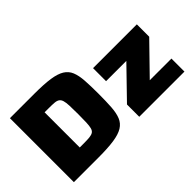

<svg xmlns="http://www.w3.org/2000/svg" viewBox="-82 -1074 1460 1460"><g transform="rotate(-45 648.5 -344.0)"><path d="M66 0V-688H330Q432 -688 496.5 -678.5Q561 -669 597.5 -646.5Q634 -624 650 -585Q666 -546 670 -486.5Q674 -427 674 -344Q674 -260 670 -201Q666 -142 650 -103Q634 -64 597.5 -41.5Q561 -19 496.5 -9.5Q432 0 330 0ZM284 -155H329Q366 -155 390 -157.5Q414 -160 427.5 -169Q441 -178 446.5 -198Q452 -218 453.5 -253.5Q455 -289 455 -343Q455 -398 453.5 -434Q452 -470 446 -490Q440 -510 426.5 -519.5Q413 -529 389.5 -531Q366 -533 330 -533H284ZM769 0V-132L1000 -370H782V-510H1253V-377L1022 -140H1255V0Z"/></g></svg>

Font: Saira SemiExpanded ExtraBold
Style: Regular
Weight: 800
Width: 6
Designer: Hector Gatti with collaboration of the Omnibus-Type team
Foundry: Omnibus-Type
Version: Version 1.101